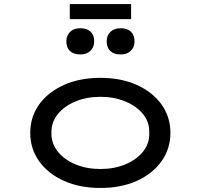

<svg xmlns="http://www.w3.org/2000/svg" viewBox="-20 -922 995 952"><path d="M478 10Q376 10 297.5 -25Q219 -60 174.5 -122Q130 -184 130 -263Q130 -343 174.5 -404.5Q219 -466 297.5 -501Q376 -536 478 -536Q580 -536 658 -501Q736 -466 780.5 -404.5Q825 -343 825 -263Q825 -184 780.5 -122Q736 -60 658 -25Q580 10 478 10ZM478 -84Q546 -84 601.5 -107Q657 -130 689.5 -170.5Q722 -211 720 -263Q722 -316 689.5 -356Q657 -396 601.5 -419Q546 -442 478 -442Q410 -442 354.5 -419Q299 -396 266.5 -356Q234 -316 235 -263Q234 -211 266.5 -170.5Q299 -130 354.5 -107Q410 -84 478 -84ZM578 -652Q545 -652 527 -669Q509 -686 509 -717Q509 -746 527.5 -764Q546 -782 578 -782Q611 -782 629 -765Q647 -748 647 -717Q647 -688 628.5 -670Q610 -652 578 -652ZM378 -652Q345 -652 327 -669Q309 -686 309 -717Q309 -746 327.5 -764Q346 -782 378 -782Q411 -782 429 -765Q447 -748 447 -717Q447 -688 428.5 -670Q410 -652 378 -652ZM326 -827V-902H630V-827Z"/></svg>

Font: Lexend Zetta
Style: Regular
Weight: 400
Designer: Bonnie Shaver-Troup, Thomas Jockin
Foundry: Lexend
Version: Version 1.007